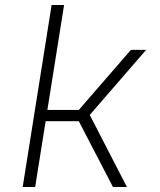

<svg xmlns="http://www.w3.org/2000/svg" viewBox="-20 -750 640 770"><path d="M71 0 187 -730H237L170 -309H296L505 -550H566L340 -289L489 0H433L296 -264H163L121 0Z"/></svg>

Font: JetBrains Mono Thin
Style: Italic
Weight: 100
Italic angle: -9°
Monospace: yes
Designer: Philipp Nurullin, Konstantin Bulenkov
Foundry: JetBrains
Version: Version 2.305; ttfautohint (v1.8.4.7-5d5b)